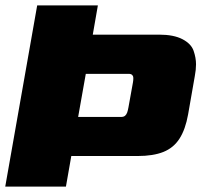

<svg xmlns="http://www.w3.org/2000/svg" viewBox="-72 -695 750 715"><path d="M66.5 -675H292.5L273.5 -566H520.5Q575 -566 607.5 -549Q640 -532 649 -505.8Q658 -479.5 658 -455.5Q658 -435.5 653.5 -412L628.5 -269Q618.5 -213 596.5 -178.8Q574.5 -144.5 536.5 -129.2Q498.5 -114 440.5 -114H193.5L173.5 0H-52.5ZM379 -259.5Q388.5 -259.5 393.8 -264Q399 -268.5 401.8 -276.5Q404.5 -284.5 406.5 -296L423 -387.5Q424.5 -396 424.5 -402.5Q424.5 -403.5 424.2 -407.8Q424 -412 420 -416Q416 -420 407 -420H247.5L219 -259.5Z"/></svg>

Font: Rudi
Style: Regular
Weight: 400
Italic angle: -10°
Designer: Tyler Finck
Foundry: Etcetera Type Company
Version: Version 1.111; ttfautohint (v1.8.4)